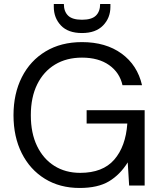

<svg xmlns="http://www.w3.org/2000/svg" viewBox="-20 -921 797 953"><path d="M375 12Q277 12 203 -33.5Q129 -79 88 -160.5Q47 -242 47 -349Q47 -456 88.5 -538Q130 -620 206.5 -666Q283 -712 387 -712Q505 -712 583.5 -655Q662 -598 685 -498H588Q574 -561 521.5 -598Q469 -635 387 -635Q310 -635 253 -600.5Q196 -566 164.5 -502Q133 -438 133 -349Q133 -260 164 -196Q195 -132 250 -97.5Q305 -63 378 -63Q490 -63 547 -128.5Q604 -194 612 -308H410V-374H698V0H621L614 -115Q576 -54 521 -21Q466 12 375 12ZM387 -757Q318 -757 282.5 -794.5Q247 -832 247 -887V-901H297Q297 -864 318 -843.5Q339 -823 387 -823Q435 -823 456 -843.5Q477 -864 477 -901H528V-887Q528 -832 491.5 -794.5Q455 -757 387 -757Z"/></svg>

Font: DeepMind Sans
Style: Regular
Weight: 400
Designer: Jonny Pinhorn / Modifications: Colophon Foundry
Foundry: Colophon Foundry
Version: Version 1.002; ttfautohint (v1.8.2)